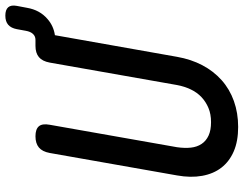

<svg xmlns="http://www.w3.org/2000/svg" viewBox="-114 -766 890 701"><g transform="rotate(-90 330.5 -415.0)"><path d="M123 -678Q128 -705 143 -717.5Q158 -730 184 -730Q210 -730 220.5 -717.5Q231 -705 226 -678L144 -213Q140 -185 142.5 -162.5Q145 -140 156 -123.5Q167 -107 186.5 -98Q206 -89 235.5 -89Q265 -89 287.5 -98.5Q310 -108 327 -124Q344 -140 355 -163Q366 -186 371 -213L453 -678Q458 -705 473 -717.5Q488 -730 514 -730H536Q549 -730 557.5 -739Q566 -748 569 -765L575 -798Q579 -819 591 -829.5Q603 -840 624.5 -840Q646 -840 655 -829.5Q664 -819 660 -798L653 -761Q645 -714 612 -686Q587 -664 553 -659L474 -213Q465 -162 443.5 -121Q422 -80 389 -50.5Q356 -21 312.5 -5.5Q269 10 218 10Q166 10 129 -6Q92 -22 69.5 -51Q47 -80 39.5 -121.5Q32 -163 41 -213Z"/></g></svg>

Font: Maple Mono Medium
Style: Italic
Weight: 500
Italic angle: -10°
Monospace: yes
Designer: subframe7536
Version: Version 7.000